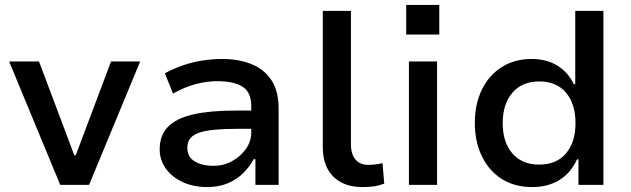

<svg xmlns="http://www.w3.org/2000/svg" viewBox="-20 -749 2555 778"><path d="M224 0 17 -500H138L281 -120H287L430 -500H548L341 0Z M819 9Q764 9 720.5 -11Q677 -31 652 -66Q627 -101 627 -144Q627 -201 661 -235.5Q695 -270 763 -285.5Q831 -301 934 -301H1015V-227H941Q889 -227 851.5 -223.5Q814 -220 789 -212Q764 -204 751.5 -189Q739 -174 739 -151Q739 -113 769 -95Q799 -77 845 -77Q886 -77 920.5 -96Q955 -115 976.5 -145.5Q998 -176 998 -211V-321Q998 -375 963 -397.5Q928 -420 861 -420Q818 -420 774 -408.5Q730 -397 681 -370L648 -452Q683 -471 720.5 -484Q758 -497 798.5 -503.5Q839 -510 881 -510Q948 -510 999.5 -489Q1051 -468 1080 -424Q1109 -380 1109 -309V0H1015V-104H1008Q992 -74 966 -48Q940 -22 903.5 -6.5Q867 9 819 9Z M1449 9Q1373 9 1330.5 -33.5Q1288 -76 1288 -153V-705H1402V-164Q1402 -138 1410 -119.5Q1418 -101 1433.5 -91Q1449 -81 1470 -81Q1485 -81 1499.5 -82.5Q1514 -84 1530 -88L1537 -5Q1516 3 1496 6Q1476 9 1449 9Z M1626 -609V-729H1760V-609ZM1637 0V-500H1751V0Z M2137 9Q2065 9 2013 -24Q1961 -57 1932.5 -116Q1904 -175 1904 -251Q1904 -326 1932 -384.5Q1960 -443 2012 -476.5Q2064 -510 2134 -510Q2196 -510 2239.5 -482.5Q2283 -455 2305 -408H2311V-705H2425V0H2324V-103H2318Q2293 -48 2246.5 -19.5Q2200 9 2137 9ZM2165 -82Q2235 -82 2273.5 -127.5Q2312 -173 2312 -250Q2312 -328 2273.5 -373.5Q2235 -419 2165 -419Q2096 -419 2056.5 -373.5Q2017 -328 2017 -250Q2017 -173 2056 -127.5Q2095 -82 2165 -82Z"/></svg>

Font: Nunito Sans 6pt SemiBold
Style: Regular
Weight: 600
Version: Version 3.101;gftools[0.9.27]